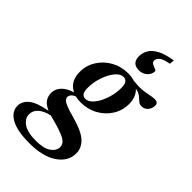

<svg xmlns="http://www.w3.org/2000/svg" viewBox="-350 -781 1138 1138"><g transform="rotate(45 218.5 -212.0)"><path d="M137.5 265Q34 265 -17.8 235.8Q-69.5 206.5 -69.5 157.5Q-69.5 120 -35.5 91.8Q-1.5 63.5 82 48.5Q44.5 32 31 10.2Q17.5 -11.5 17.5 -36.5Q17.5 -70.5 41.8 -96.2Q66 -122 111.5 -135.5Q49.5 -166 49.5 -245.5Q49.5 -300 77.8 -344.8Q106 -389.5 153.5 -416Q201 -442.5 259.5 -442.5Q289.5 -442.5 313.5 -434.5Q357.5 -429.5 387.2 -432.5Q417 -435.5 438.5 -440.5Q460 -445.5 480 -445.5Q507.5 -445.5 507.5 -420Q507.5 -394.5 491.5 -377Q475.5 -359.5 453 -359.5Q435.5 -359.5 424 -370.2Q412.5 -381 397.5 -393.2Q382.5 -405.5 355.5 -410Q391.5 -376.5 391.5 -317.5Q391.5 -263 363.2 -218.2Q335 -173.5 287.2 -147.2Q239.5 -121 181 -121Q157.5 -121 137.5 -126Q119.5 -120 111 -109.5Q102.5 -99 102.5 -87.5Q102.5 -78 110.5 -69Q118.5 -60 142 -50Q165.5 -40 211.5 -28Q307 -1.5 342 32.5Q377 66.5 377 110.5Q377 178 313.5 221.5Q250 265 137.5 265ZM185.5 -155.5Q213 -155.5 237.2 -185.5Q261.5 -215.5 276.5 -260.8Q291.5 -306 291.5 -351.5Q291.5 -381.5 282 -394.8Q272.5 -408 255.5 -408Q227.5 -408 203.5 -377.8Q179.5 -347.5 164.5 -302.5Q149.5 -257.5 149.5 -212Q149.5 -182 158.8 -168.8Q168 -155.5 185.5 -155.5ZM14.5 144.5Q14.5 179.5 49 203.5Q83.5 227.5 155 227.5Q219.5 227.5 251.2 205.2Q283 183 283 152.5Q283 122 248.2 103.5Q213.5 85 129.5 63.5Q119.5 61.5 110.5 58.5Q64.5 69 39.5 91.2Q14.5 113.5 14.5 144.5ZM363 -564Q363 -538.5 342.5 -519Q322 -499.5 291.5 -499.5Q232 -499.5 232 -559.5Q232 -588 247 -613.8Q262 -639.5 297.8 -658.8Q333.5 -678 396.5 -687.5L393 -657Q343 -648 328.2 -633.2Q313.5 -618.5 313.5 -604.5Q313.5 -591.5 325.8 -584.8Q338 -578 350.5 -574Q363 -570 363 -564Z"/></g></svg>

Font: Newsreader Text SemiBold
Style: Italic
Weight: 600
Italic angle: -17°
Designer: Hugues Gentile
Foundry: Production Type
Version: Version 1.001